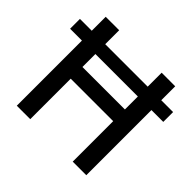

<svg xmlns="http://www.w3.org/2000/svg" viewBox="-171 -902 1090 1090"><g transform="rotate(45 374.0 -357.0)"><path d="M95 0H203V-325H544V0H653V-523H748V-602H653V-714H544V-602H203V-714H95V-602H0V-523H95ZM203 -419V-523H544V-419Z"/></g></svg>

Font: Noto Sans Cherokee Medium
Style: Regular
Weight: 500
Designer: Monotype Design Team
Foundry: Monotype Imaging Inc.
Version: Version 2.001